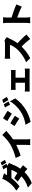

<svg xmlns="http://www.w3.org/2000/svg" viewBox="2490 -3408 1020 6040"><g transform="rotate(-90 3000.0 -388.0)"><path d="M787 -830Q800 -812 814.5 -786.5Q829 -761 842.5 -736Q856 -711 865 -693L806 -668L895 -613Q885 -597 874.5 -575.5Q864 -554 856 -531Q837 -476 801 -403.5Q765 -331 713 -257Q745 -234 773.5 -213Q802 -192 823 -175L707 -37Q688 -55 661.5 -77.5Q635 -100 604 -125Q540 -58 455.5 0.5Q371 59 260 102L119 -20Q248 -61 331.5 -114.5Q415 -168 473 -225Q380 -294 309 -339L417 -450Q452 -430 494 -404Q536 -378 579 -349Q612 -397 638 -448.5Q664 -500 674 -539H417Q362 -468 293.5 -400Q225 -332 154 -283L23 -384Q112 -439 172.5 -497.5Q233 -556 273.5 -610.5Q314 -665 340 -707Q354 -728 369.5 -762.5Q385 -797 393 -826L568 -772Q552 -749 535.5 -722.5Q519 -696 508 -676H674Q716 -676 754 -684Q741 -711 725 -740.5Q709 -770 693 -792ZM910 -878Q923 -859 938 -833.5Q953 -808 967 -783.5Q981 -759 989 -742L895 -702Q880 -733 858 -772.5Q836 -812 816 -840Z M1049 -404Q1186 -439 1294 -484Q1402 -529 1486 -580Q1537 -611 1591 -654Q1645 -697 1693 -742.5Q1741 -788 1772 -826L1903 -701Q1847 -646 1777 -590Q1707 -534 1636 -487V-93Q1636 -69 1637 -40.5Q1638 -12 1640 13Q1642 38 1646 52H1454Q1456 38 1458 13Q1460 -12 1461 -40.5Q1462 -69 1462 -93V-386Q1386 -348 1298.5 -312Q1211 -276 1124 -251Z M2737 -780Q2760 -746 2785.5 -703Q2811 -660 2827 -626L2724 -582Q2708 -617 2695.5 -641.5Q2683 -666 2670 -689Q2657 -712 2637 -739ZM2879 -829Q2904 -797 2929 -755Q2954 -713 2972 -681L2870 -636Q2853 -671 2839 -694.5Q2825 -718 2811 -739.5Q2797 -761 2777 -787ZM2299 -802Q2334 -783 2377.5 -756.5Q2421 -730 2463 -704Q2505 -678 2533 -658L2443 -524Q2413 -544 2372 -570Q2331 -596 2288.5 -622.5Q2246 -649 2211 -668ZM2094 -95Q2179 -109 2265.5 -134Q2352 -159 2437 -205Q2523 -253 2598 -314Q2673 -375 2733 -444Q2793 -513 2832 -585L2925 -419Q2853 -313 2749 -221Q2645 -129 2520 -58Q2469 -30 2407.5 -4.5Q2346 21 2287 39.5Q2228 58 2185 65ZM2143 -572Q2179 -553 2223 -526.5Q2267 -500 2308 -474Q2349 -448 2377 -428L2288 -292Q2258 -313 2217 -340Q2176 -367 2133.5 -393Q2091 -419 2055 -438Z M3193 -556Q3210 -553 3234.5 -551.5Q3259 -550 3278 -550H3734Q3752 -550 3774.5 -551.5Q3797 -553 3816 -556V-405Q3796 -407 3773.5 -408Q3751 -409 3734 -409H3577V-113H3781Q3804 -113 3825 -115.5Q3846 -118 3862 -120V38Q3846 35 3820.5 34Q3795 33 3781 33H3229Q3210 33 3186 34Q3162 35 3141 38V-120Q3161 -117 3185 -115Q3209 -113 3229 -113H3417V-409H3278Q3259 -409 3234.5 -408Q3210 -407 3193 -405Z M4853 -683Q4846 -673 4833 -651Q4820 -629 4812 -610Q4787 -555 4748.5 -484.5Q4710 -414 4661 -346Q4697 -315 4736.5 -277Q4776 -239 4813 -200.5Q4850 -162 4881 -127.5Q4912 -93 4933 -67L4794 54Q4746 -14 4684.5 -84.5Q4623 -155 4555 -220Q4476 -138 4381 -66Q4286 6 4188 53L4062 -78Q4143 -108 4220 -155Q4297 -202 4362 -256Q4427 -310 4471 -359Q4520 -415 4557.5 -476Q4595 -537 4611 -585H4300Q4266 -585 4229.5 -582Q4193 -579 4172 -577V-749Q4190 -747 4214.5 -745Q4239 -743 4262.5 -742Q4286 -741 4300 -741H4634Q4672 -741 4704.5 -745.5Q4737 -750 4754 -756Z M5301 -100V-671Q5301 -701 5298 -737Q5295 -773 5289 -801H5478Q5475 -773 5471.5 -740Q5468 -707 5468 -671V-534Q5519 -519 5577.5 -499.5Q5636 -480 5693.5 -459Q5751 -438 5800.5 -418Q5850 -398 5881 -383L5812 -214Q5762 -240 5702 -265.5Q5642 -291 5581.5 -314.5Q5521 -338 5468 -357V-100Q5468 -87 5469.5 -59.5Q5471 -32 5474 -2Q5477 28 5479 51H5289Q5294 19 5297.5 -25Q5301 -69 5301 -100Z"/></g></svg>

Font: Source Han Sans CN Heavy
Style: Regular
Weight: 900
Designer: Ryoko NISHIZUKA 西塚涼子 (kana, bopomofo & ideographs); Paul D. Hunt (Latin, Greek & Cyrillic); Sandoll Communications 산돌커뮤니
Foundry: Adobe
Version: Version 2.000;hotconv 1.0.107;makeotfexe 2.5.65593